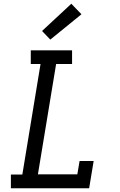

<svg xmlns="http://www.w3.org/2000/svg" viewBox="-20 -1003 640 1023"><path d="M455 0H38V-73H99L196 -662H144V-735H364V-662H279L182 -74H392L404 -145H479ZM248 -792 204 -838 360 -983 414 -927Z"/></svg>

Font: Iosevka HT Extended
Style: Italic
Weight: 400
Width: 7
Italic angle: -9°
Monospace: yes
Designer: Belleve Invis
Foundry: Belleve Invis
Version: Version 32.3.0; ttfautohint (v1.8.4)